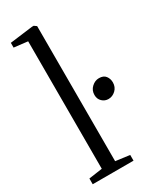

<svg xmlns="http://www.w3.org/2000/svg" viewBox="-208 -881 774 943"><g transform="rotate(-30 179.0 -409.5)"><path d="M98 -43.5V-766.5L20.5 -775.5V-802.5L150 -819H159.5L173.5 -809V-43L253 -32.5V0H21.5V-32.5ZM298.5 -323.5Q278 -323.5 263 -337.8Q248 -352 248 -375Q248 -401.5 266.8 -418.8Q285.5 -436 308 -436Q334 -436 345.8 -420.2Q357.5 -404.5 357.5 -384Q357.5 -357.5 339.5 -340.5Q321.5 -323.5 298.5 -323.5Z"/></g></svg>

Font: Merriweather 72pt Light
Style: Regular
Weight: 300
Version: Version 2.100